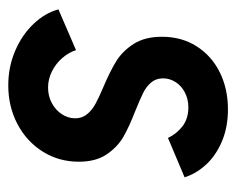

<svg xmlns="http://www.w3.org/2000/svg" viewBox="-74 -495 577 469"><g transform="rotate(90 214.5 -260.5)"><path d="M2.9 -114.7 102.5 -157.7Q107.9 -140.1 121.6 -124.3Q135.3 -108.4 154.3 -98.9Q173.3 -89.4 193.8 -89.4Q214.4 -89.4 231.4 -98.4Q248.5 -107.4 258.8 -122.8Q269 -138.2 269 -155.8Q269 -172.4 259 -184.6Q249 -196.8 233.9 -205.1Q218.8 -213.4 192.4 -224.6Q154.3 -240.7 129.6 -255.9Q105 -271 87.4 -298.3Q69.8 -325.7 69.8 -367.7Q69.8 -415.5 93 -452.1Q116.2 -488.8 156.5 -508.8Q196.8 -528.8 247.1 -528.8Q290.5 -528.8 325.2 -514.2Q359.9 -499.5 382.1 -475.3Q404.3 -451.2 413.1 -422.9L316.9 -382.3Q307.1 -403.3 288.6 -417.7Q270 -432.1 242.2 -432.1Q221.7 -432.1 205.3 -423.3Q189 -414.6 180.2 -400.4Q171.4 -386.2 171.4 -370.1Q171.4 -353 181.6 -341.1Q191.9 -329.1 207.3 -321.5Q222.7 -314 250.5 -302.7Q289.6 -287.6 314.5 -273.2Q339.4 -258.8 357.2 -232.4Q375 -206.1 375 -164.6Q375 -115.7 350.3 -76.4Q325.7 -37.1 283 -14.6Q240.2 7.8 188.5 7.8Q143.6 7.8 104.2 -9Q64.9 -25.9 38.3 -54Q11.7 -82 2.9 -114.7Z"/></g></svg>

Font: Reddit Sans Fudge SmBold Italic
Style: Regular
Weight: 600
Italic angle: -11.25°
Designer: Stephen Hutchings
Version: Version 1.013